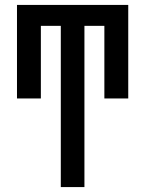

<svg xmlns="http://www.w3.org/2000/svg" viewBox="-20 -550 590 780"><path d="M227 210V-445H146V-150H49V-530H501V-150H404V-445H323V210Z"/></svg>

Font: Lode Dark Term
Style: Bold
Weight: 700
Monospace: yes
Designer: Belleve Invis
Foundry: Belleve Invis
Version: Version 29.2.0